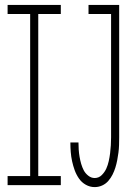

<svg xmlns="http://www.w3.org/2000/svg" viewBox="-20 -755 540 783"><path d="M11 0V-37H103V-698H11V-735H228V-698H136V-37H228V0ZM366 8Q347 8 330 -1.5Q313 -11 302 -27Q291 -43 284.5 -61Q278 -79 274 -97.5Q270 -116 268.5 -135Q267 -154 267 -173V-174H300Q300 -159 301 -144.5Q302 -130 304.5 -115.5Q307 -101 311 -87Q315 -73 321.5 -60.5Q328 -48 340 -38.5Q352 -29 366 -29Q383 -29 395 -41Q407 -53 413.5 -67.5Q420 -82 423.5 -98Q427 -114 429 -130Q431 -146 432 -162.5Q433 -179 433 -195V-698H341V-735H466V-195Q466 -179 465.5 -163.5Q465 -148 463 -132.5Q461 -117 458 -101.5Q455 -86 450.5 -71.5Q446 -57 439 -43Q432 -29 421.5 -17Q411 -5 396.5 1.5Q382 8 366 8Z"/></svg>

Font: Iosevka Curly Extralight
Style: Regular
Weight: 200
Monospace: yes
Designer: Belleve Invis
Foundry: Belleve Invis
Version: Version 22.1.2; ttfautohint (v1.8.4)